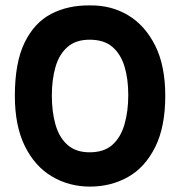

<svg xmlns="http://www.w3.org/2000/svg" viewBox="-20 -689 667 711"><path d="M313 2Q236 2 172.5 -35.5Q109 -73 72 -148Q35 -223 35 -334Q35 -457 71 -531Q107 -605 169.5 -637.5Q232 -670 313 -669Q392 -670 454.5 -632.5Q517 -595 554.5 -520.5Q592 -446 592 -334Q592 -219 554.5 -144Q517 -69 454 -33.5Q391 2 313 2ZM312 -125Q365 -125 396 -152.5Q427 -180 441 -228.5Q455 -277 455 -337Q455 -397 441 -443Q427 -489 396 -515.5Q365 -542 312 -542Q261 -542 230 -515Q199 -488 185.5 -441Q172 -394 172 -335Q172 -275 185.5 -227.5Q199 -180 230 -152.5Q261 -125 312 -125Z"/></svg>

Font: Reem Kufi Fun SemiBold
Style: Regular
Weight: 600
Designer: Khaled Hosny
Version: Version 1.005